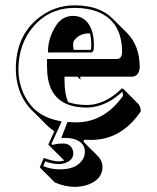

<svg xmlns="http://www.w3.org/2000/svg" viewBox="-20 -464 596 728"><path d="M175.8 97.2 163.1 84 186 33.7Q173.8 25.4 163.6 16.6L106.9 -40Q103.5 -43.5 101.1 -45.4Q46.9 -99.6 40.5 -186Q40 -194.8 40 -202.1Q40 -329.6 129.4 -398.4Q189 -443.8 263.2 -443.8Q356.9 -443.4 405.8 -394.5L462.4 -338.4Q509.3 -290.5 509.8 -209.5Q507.8 -174.8 480.5 -173.3H284.2Q285.2 -166.5 285.2 -161.6L273.4 -173.3H224.6V-157.2Q225.1 -108.4 237.8 -77.1Q266.6 -66.4 309.1 -65.9Q368.7 -65.9 425.8 -113.8Q434.6 -121.6 441.9 -128.9Q445.8 -127.9 448.7 -126L504.9 -69.3Q513.2 -60.1 513.7 -41.5Q442.4 63 333 66.4Q329.1 66.4 326.7 66.4Q310.5 66.4 299.3 65.9L296.4 73.2L351.6 128.4Q368.2 146 368.7 168.5Q368.7 213.4 318.4 234.4Q293.5 244.1 264.6 244.6Q224.1 244.1 187.5 227.5L130.9 170.9L146 134.8Q180.7 147.5 203.1 147.9Q214.4 147.5 223.6 144.5ZM321.3 -336.9Q316.9 -337.4 313.5 -337.4Q278.8 -335.9 259.8 -308.6Q254.9 -299.3 259.3 -274.9H324.2Q326.2 -276.9 326.2 -295.9Q325.7 -319.3 321.3 -336.9ZM161.6 -265.1 162.1 -275.4Q164.1 -324.2 194.8 -370.6Q217.3 -403.3 256.8 -403.8Q303.7 -403.8 324.7 -357.4Q335.9 -331.5 335.9 -295.9Q335.9 -275.9 334.5 -272.9Q332.5 -269.5 331.1 -268.1L328.1 -265.1ZM178.7 85.4Q198.2 80.1 219.2 80.1Q247.6 80.1 256.3 106Q258.3 111.8 257.8 117.2Q257.8 145 223.1 155.3Q213.4 158.2 203.1 158.2Q178.7 157.7 151.4 147.9L144 166Q173.8 178.2 208 178.2Q271 178.2 294.4 139.2Q301.8 126 301.8 111.8Q301.8 76.7 263.2 64Q247.1 59.1 227.1 59.1H212.4L235.8 -1.5L243.2 -1Q255.4 0 270 0Q376 -1 446.8 -101.1Q445.8 -109.9 443.4 -116.2Q387.7 -63 320.8 -56.6Q314 -56.2 309.1 -56.2Q183.6 -56.2 162.6 -162.1Q158.2 -186 158.2 -213.9V-230V-240.2H423.8Q442.4 -241.7 442.9 -266.1Q442.9 -383.3 349.1 -419.9Q312 -434.1 263.2 -434.1Q168 -434.1 106 -362.8Q50.8 -297.9 49.8 -202.1Q49.8 -122.1 98.1 -63.5Q106 -54.2 113.8 -47.4Q148.4 -17.1 201.2 -6.3L213.9 -3.4L174.8 82Z"/></svg>

Font: Linux Biolinum Shadow O
Style: Bold
Weight: 700
Designer: Philipp H. Poll
Foundry: Philipp H. Poll
Version: Version 0.9.2